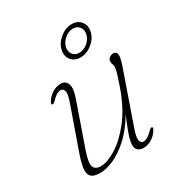

<svg xmlns="http://www.w3.org/2000/svg" viewBox="-162 -794 865 918"><g transform="rotate(-30 270.0 -335.5)"><path d="M450 -58.5Q456 -56 449.5 -44Q435.5 -20 412.8 -6.2Q390 7.5 367 7.5Q349 7.5 337.2 -2Q325.5 -11.5 325.5 -31Q325.5 -42.5 329 -58.2Q332.5 -74 342.5 -101.2Q352.5 -128.5 372 -174.5Q332 -107.5 287.2 -67.5Q242.5 -27.5 200.8 -10Q159 7.5 128.5 7.5Q90.5 7.5 77.2 -8.2Q64 -24 68.5 -54.2Q73 -84.5 88.5 -128.5L167.5 -352.5Q183 -395.5 179.2 -413Q175.5 -430.5 159.5 -430.5Q150 -430.5 138 -423.8Q126 -417 109.5 -400Q98 -388.5 92 -391Q86 -393.5 92.5 -405.5Q106.5 -429.5 129.2 -443.2Q152 -457 175 -457Q202.5 -457 211.5 -432.8Q220.5 -408.5 203 -358L121.5 -124.5Q100 -63.5 107.5 -41.2Q115 -19 147 -19Q181.5 -19 231 -49Q280.5 -79 330 -141.5Q379.5 -204 413 -300.5Q425.5 -336 431.2 -354.8Q437 -373.5 438.8 -382.2Q440.5 -391 440.5 -396.5Q440.5 -408 437.5 -413.5Q434.5 -419 434.5 -428.5Q434.5 -441.5 444 -449.2Q453.5 -457 466.5 -457Q482.5 -457 485.5 -440.5Q488.5 -424 473 -379.5L374.5 -97Q359.5 -54 363.2 -36.5Q367 -19 382.5 -19Q392.5 -19 404.2 -25.8Q416 -32.5 432.5 -49.5Q444 -61 450 -58.5ZM322 -518Q288.5 -518 270.8 -541.5Q253 -565 262 -598Q270.5 -630.5 300.5 -654Q330.5 -677.5 364 -677.5Q397 -677.5 414.8 -654Q432.5 -630.5 424 -598Q416 -565 385.8 -541.5Q355.5 -518 322 -518ZM358 -656Q335 -656 313.8 -639Q292.5 -622 286 -598Q280 -574 292.5 -557Q305 -540 328.5 -540Q352 -540 372.8 -557Q393.5 -574 400 -598Q406 -622 393.8 -639Q381.5 -656 358 -656Z"/></g></svg>

Font: Fraunces 9pt Thin
Style: Italic
Weight: 100
Italic angle: -16°
Version: Version 1.000;[b76b70a41]